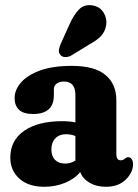

<svg xmlns="http://www.w3.org/2000/svg" viewBox="-20 -706 530 736"><path d="M19.5 -102Q19.5 -167.5 72.5 -204.5Q125.5 -241.5 218.5 -241.5Q245.5 -241.5 269 -237V-342Q269 -393.5 225 -393.5Q208 -393.5 197.2 -385.5Q186.5 -377.5 186.5 -364V-341Q186.5 -269 106.5 -269Q70 -269 53 -285.2Q36 -301.5 36 -330Q36 -361.5 60.5 -389.8Q85 -418 133.5 -435.8Q182 -453.5 254.5 -453.5Q343 -453.5 384.5 -418.5Q426 -383.5 426 -322V-112.5Q426 -104.5 429.8 -98Q433.5 -91.5 443.5 -91.5Q452 -91.5 459.5 -98.5Q466 -103.5 471.5 -103.5Q480 -103.5 485 -95.5Q490 -87.5 490 -76.5Q490 -45 462 -17.5Q434 10 385.5 10Q349.5 10 323.2 -5.5Q297 -21 287.5 -46.5Q265 -19.5 228.5 -4.8Q192 10 150 10Q89 10 54.2 -21.2Q19.5 -52.5 19.5 -102ZM177 -133.5Q177 -107 191.2 -93Q205.5 -79 229.5 -79Q251 -79 269 -90.5V-184.5Q252.5 -191.5 233 -191.5Q207.5 -191.5 192.2 -175.8Q177 -160 177 -133.5ZM246 -611.5Q262 -648.5 282.8 -669.8Q303.5 -691 336 -685Q363.5 -680 377.2 -657.5Q391 -635 387 -609.5Q383 -585 367.5 -568.2Q352 -551.5 320.5 -534.5L252 -492.5Q241.5 -487 230 -487.2Q218.5 -487.5 212 -495Q204 -504 205.8 -514.8Q207.5 -525.5 212.5 -537.5Z"/></svg>

Font: Fraunces 144pt SuperSoft
Style: Bold
Weight: 700
Version: Version 1.000;[b76b70a41]